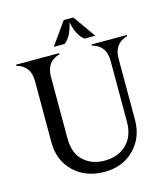

<svg xmlns="http://www.w3.org/2000/svg" viewBox="-132 -1022 991 1134"><g transform="rotate(-15 363.0 -454.5)"><path d="M364.7 -918.9H423.3L521 -781.2H455.1Q412.1 -812 394 -897.5Q376 -812 333 -781.2H267.1ZM366.2 9.8Q252.9 9.8 180.2 -59.6Q107.4 -128.9 107.4 -241.7V-615.2Q107.4 -708.5 24.4 -730Q24.4 -732.9 24.4 -737.3H288.1V-730Q205.1 -708 205.1 -615.2V-241.7Q205.1 -152.8 249 -107.4Q301.3 -54.2 382.8 -54.2Q469.7 -54.2 521 -106.4Q569.8 -156.2 569.8 -241.7V-615.2Q569.8 -708.5 486.3 -730Q486.3 -733.4 486.3 -737.3H701.7V-730Q618.7 -708 618.7 -615.2V-241.7Q618.7 -131.3 547.4 -60.1Q477.5 9.8 366.2 9.8Z"/></g></svg>

Font: Modern Antiqua
Style: Book
Weight: 400
Designer: Wojciech Kalinowski "wmk69" (wmk69@o2.pl)
Foundry: Wojciech Kalinowski "wmk69" (wmk69@o2.pl)
Version: Version 3.1.0; 2021-05-28